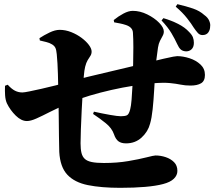

<svg xmlns="http://www.w3.org/2000/svg" viewBox="-20 -858 1040 920"><path d="M870 -612Q855 -613 846 -621Q837 -629 829 -647Q818 -671 801.5 -699Q785 -727 754 -760L763 -771Q801 -760 833.5 -743.5Q866 -727 886 -705Q900 -691 904.5 -679Q909 -667 909 -653Q909 -632 897.5 -621.5Q886 -611 870 -612ZM556 42Q465 42 401 29Q337 16 302.5 -21Q268 -58 264 -130Q263 -163 262.5 -205.5Q262 -248 261.5 -296.5Q261 -345 260 -397Q259 -450 257.5 -503.5Q256 -557 252 -598Q250 -619 245.5 -628.5Q241 -638 230 -645Q217 -653 202 -656.5Q187 -660 171 -664L169 -675Q190 -689 217 -702Q244 -715 266 -715Q294 -715 321.5 -704Q349 -693 371 -676.5Q393 -660 406 -642.5Q419 -625 419 -611Q419 -599 413 -590Q407 -581 400 -569.5Q393 -558 388 -538Q384 -522 381.5 -492.5Q379 -463 377 -427Q374 -381 371.5 -330.5Q369 -280 367.5 -237.5Q366 -195 366 -171Q366 -143 370.5 -125Q375 -107 386.5 -96.5Q398 -86 420 -81.5Q442 -77 478 -77Q541 -77 594 -86Q647 -95 682 -104Q717 -113 725 -113Q750 -113 774 -105Q798 -97 814 -81Q830 -65 830 -39Q830 -18 813 -1.5Q796 15 761 24Q727 33 675 37.5Q623 42 556 42ZM109 -278Q82 -278 55.5 -304Q29 -330 13 -363Q6 -379 4.5 -400.5Q3 -422 4 -447L17 -452Q35 -432 51.5 -423.5Q68 -415 87 -415Q96 -415 120.5 -420Q145 -425 178.5 -432.5Q212 -440 247.5 -449Q283 -458 315 -467Q353 -478 401.5 -490Q450 -502 500.5 -513.5Q551 -525 595.5 -536Q640 -547 670 -554Q731 -569 763.5 -576.5Q796 -584 810 -586.5Q824 -589 829 -589Q857 -589 888 -579Q919 -569 940.5 -549Q962 -529 962 -499Q962 -470 943.5 -459Q925 -448 893 -448Q867 -448 845.5 -452.5Q824 -457 794 -460Q764 -463 714 -459Q670 -455 618.5 -447Q567 -439 514 -427Q461 -415 410.5 -400Q360 -385 318 -367Q261 -343 221 -322.5Q181 -302 154 -290Q127 -278 109 -278ZM584 -171Q561 -171 547.5 -181Q534 -191 526 -215Q516 -244 487 -267.5Q458 -291 426 -312L430 -323Q470 -314 507 -307.5Q544 -301 559 -301Q578 -301 588 -305.5Q598 -310 604 -335Q608 -350 610.5 -380.5Q613 -411 614.5 -443Q616 -475 616 -492Q617 -515 618 -553Q619 -591 619 -631.5Q619 -672 617 -701Q616 -727 584 -738Q569 -743 556 -745.5Q543 -748 527 -751L525 -762Q547 -780 571.5 -793Q596 -806 616 -806Q651 -806 685.5 -789Q720 -772 742.5 -749Q765 -726 765 -707Q765 -696 759 -685.5Q753 -675 746.5 -662Q740 -649 737 -630Q733 -604 729 -570Q725 -536 723 -498Q721 -468 718.5 -423Q716 -378 711.5 -335Q707 -292 699 -265Q689 -227 658.5 -199Q628 -171 584 -171ZM950 -690Q937 -690 928 -700Q919 -710 908 -726Q898 -743 876.5 -770.5Q855 -798 822 -826L830 -838Q873 -828 905 -817Q937 -806 959 -786Q976 -774 982.5 -758.5Q989 -743 987 -732Q987 -715 978 -702.5Q969 -690 950 -690Z"/></svg>

Font: Noto Serif JP ExtraLight Black
Style: Regular
Weight: 900
Version: Version 2.003-H1;hotconv 1.1.1;makeotfexe 2.6.0